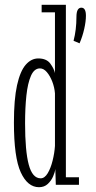

<svg xmlns="http://www.w3.org/2000/svg" viewBox="-20 -770 399 800"><path d="M142.5 10Q95 10 66.5 -52Q38 -114 38 -259Q38 -356 51 -414.8Q64 -473.5 87 -500Q110 -526.5 139.5 -526.5Q174 -526.5 189.8 -504.8Q205.5 -483 209 -465.5V-718.5H153.5V-750H254.5V-31.5H309V0H212.5L210.5 -66Q209 -52.5 201.2 -34.8Q193.5 -17 179 -3.5Q164.5 10 142.5 10ZM286.5 -600Q298.5 -646 298.5 -699.5Q298.5 -738 319 -738Q338 -738 338 -704.5Q338 -681 331 -649.8Q324 -618.5 311.5 -589.5ZM149.5 -27Q166 -27 178.8 -48.2Q191.5 -69.5 199.2 -100.8Q207 -132 209 -162V-381Q207 -406 197.8 -430Q188.5 -454 175.2 -469.5Q162 -485 146.5 -485Q122.5 -485 109 -454.2Q95.5 -423.5 90 -372Q84.5 -320.5 84.5 -256.5Q84.5 -141 99.8 -84Q115 -27 149.5 -27Z"/></svg>

Font: Imbue 10pt ExtraLight
Style: Regular
Weight: 200
Designer: Tyler Finck
Foundry: Etcetera Type Company
Version: Version 1.102; ttfautohint (v1.8.3)